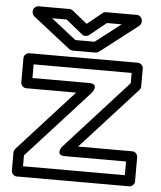

<svg xmlns="http://www.w3.org/2000/svg" viewBox="-55 -823 752 896"><g transform="rotate(5 320.5 -375.0)"><path d="M273 -89H559V-25H82V-76L374 -397C374 -397 405 -439 356 -439H90V-503H549V-455L255 -131C255 -131 224 -89 273 -89ZM330 -139 593 -428C597 -433 599 -439 599 -445V-528C599 -539 589 -553 574 -553H65C54 -553 40 -543 40 -528V-414C40 -403 50 -389 65 -389H299L39 -103C35 -98 32 -92 32 -86V0C32 11 42 25 57 25H584C595 25 609 15 609 0V-114C609 -125 599 -139 584 -139ZM336 -662 414 -725H483L364 -633H274L157 -725H225L304 -661C313 -654 327 -655 336 -662ZM320 -713 249 -770C245 -773 239 -775 233 -775H89C78 -775 64 -765 64 -750V-746C64 -740 68 -731 74 -726L250 -588C254 -585 260 -583 266 -583H373C378 -583 384 -585 388 -588L565 -725C570 -729 575 -737 575 -745V-750C575 -761 565 -775 550 -775H405C400 -775 393 -773 389 -769Z"/></g></svg>

Font: Asimov
Style: XWidOu
Weight: 500
Designer: Google
Version: Version 2.000980; 2014